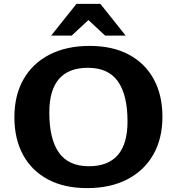

<svg xmlns="http://www.w3.org/2000/svg" viewBox="-20 -955 909 987"><path d="M441 -719Q559 -719 642.5 -674.2Q726 -629.5 770.5 -547.8Q815 -466 815 -354.5Q815 -242.5 768 -160.2Q721 -78 634.2 -33Q547.5 12 427.5 12Q310 12 226.2 -32.8Q142.5 -77.5 98.2 -159.5Q54 -241.5 54 -352.5Q54 -465 100.8 -547.2Q147.5 -629.5 234.5 -674.2Q321.5 -719 441 -719ZM436.5 -100.5Q635.5 -100.5 635.5 -330.5Q635.5 -467 586 -536.8Q536.5 -606.5 432 -606.5Q233.5 -606.5 233.5 -376.5Q233.5 -240 283 -170.2Q332.5 -100.5 436.5 -100.5ZM520.5 -772 434.5 -852 348.5 -772H243L373 -935H496L626 -772Z"/></svg>

Font: Newsreader Caption SemiBold
Style: Regular
Weight: 600
Designer: Hugues Gentile
Foundry: Production Type
Version: Version 1.001